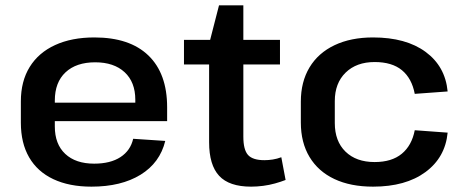

<svg xmlns="http://www.w3.org/2000/svg" viewBox="-20 -689 1737 718"><path d="M322 9Q239 9 179.5 -19Q120 -47 89 -100.5Q58 -154 58 -230V-310Q58 -385 91 -438.5Q124 -492 186 -520.5Q248 -549 333 -549Q465 -549 535 -481.5Q605 -414 605 -288V-236H161V-305H504L486 -278V-316Q486 -382 446 -419Q406 -456 336 -456Q265 -456 225 -418.5Q185 -381 185 -313V-216Q185 -150 224 -113.5Q263 -77 332 -77Q393 -77 430.5 -101.5Q468 -126 478 -170L598 -162Q578 -80 505.5 -35.5Q433 9 322 9Z M919 9Q837 9 799.5 -31.5Q762 -72 762 -157V-525L799 -669H890V-178Q890 -129 907.5 -109.5Q925 -90 969 -90Q984 -90 1000 -92.5Q1016 -95 1032 -101L1048 -16Q1030 -9 1008.5 -3Q987 3 964 6Q941 9 919 9ZM668 -540H1027V-448H668Z M1375 9Q1291 9 1230.5 -19.5Q1170 -48 1137.5 -102Q1105 -156 1105 -231V-309Q1105 -383 1137.5 -437Q1170 -491 1231 -520Q1292 -549 1375 -549Q1498 -549 1571.5 -495Q1645 -441 1654 -347L1531 -338Q1520 -396 1483 -426.5Q1446 -457 1381 -457Q1313 -457 1272.5 -417.5Q1232 -378 1232 -311V-229Q1232 -161 1272 -122Q1312 -83 1381 -83Q1445 -83 1482.5 -114Q1520 -145 1531 -202L1654 -193Q1645 -100 1571 -45.5Q1497 9 1375 9Z"/></svg>

Font: Pathway Extreme 12pt SemiBold
Style: Regular
Weight: 600
Version: Version 1.001;gftools[0.9.26]